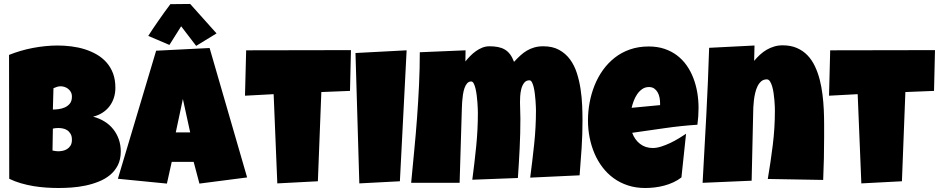

<svg xmlns="http://www.w3.org/2000/svg" viewBox="-20 -943 4771 975"><path d="M593.3 -173.8Q593.3 -133.3 578.4 -104Q563.5 -74.7 538.6 -54.2Q513.7 -33.7 481.2 -20.8Q448.7 -7.8 413.6 -0.5Q378.4 6.8 343 9.3Q307.6 11.7 276.9 11.7Q246.6 11.7 214.1 9.5Q181.6 7.3 149.4 2Q117.2 -3.4 85.9 -12.5Q54.7 -21.5 26.9 -35.2L25.9 -664.1Q53.2 -675.3 84 -684.3Q114.7 -693.4 146.7 -699.5Q178.7 -705.6 210.4 -708.7Q242.2 -711.9 272 -711.9Q306.6 -711.9 342 -707.5Q377.4 -703.1 410.2 -692.9Q442.9 -682.6 471.2 -666.3Q499.5 -649.9 520.8 -626Q542 -602.1 554 -570.3Q565.9 -538.6 565.9 -497.1Q565.9 -469.7 558.1 -445.8Q550.3 -421.9 535.6 -402.8Q521 -383.8 500 -370.4Q479 -356.9 452.6 -350.6Q484.4 -342.3 510.5 -326.2Q536.6 -310.1 554.9 -287.1Q573.2 -264.2 583.3 -235.4Q593.3 -206.5 593.3 -173.8ZM345.2 -452.1Q345.2 -466.3 339.4 -476.3Q333.5 -486.3 325 -492.7Q316.4 -499 306.4 -502Q296.4 -504.9 288.6 -504.9Q278.8 -504.9 269.5 -502Q260.3 -499 251.5 -495.1L248.5 -386.7Q259.8 -386.7 276.4 -388.7Q293 -390.6 308.3 -397.2Q323.7 -403.8 334.5 -416.7Q345.2 -429.7 345.2 -452.1ZM275.9 -293Q261.7 -293 248.5 -290L246.6 -178.7Q253.9 -177.2 261 -176Q268.1 -174.8 274.9 -174.8Q285.2 -174.8 297.4 -177Q309.6 -179.2 320.3 -185.8Q331.1 -192.4 338.1 -203.6Q345.2 -214.8 345.2 -233.4Q345.2 -252 338.1 -263.7Q331.1 -275.4 320.8 -282Q310.5 -288.6 298.3 -290.8Q286.1 -293 275.9 -293Z M1234.9 -42 992.7 -10.7 963.4 -121.1H852.1L827.6 -10.7L578.6 -35.2L772.9 -685.5L1044.4 -699.2ZM945.8 -270.5 908.7 -440.4 872.6 -270.5ZM976.1 -710 899.9 -809.6 840.3 -714.8 732.9 -760.7Q742.2 -775.9 755.9 -796.1Q769.5 -816.4 784.7 -838.1Q799.8 -859.9 815.4 -881.6Q831.1 -903.3 845.2 -921.9L945.8 -922.9L1079.6 -773.4Z M1762.2 -688.5 1757.3 -481.4 1611.8 -475.6 1594.2 -22.5 1388.2 -11.7 1369.6 -464.8 1224.1 -457 1230 -687.5Z M2044.9 -687.5 2010.7 -22.5 1804.7 -11.7 1785.2 -673.8Z M2938 -331.1Q2938 -261.2 2933.6 -191.9Q2929.2 -122.6 2923.3 -52.7L2672.4 -41Q2683.6 -126 2692.6 -211.2Q2701.7 -296.4 2701.7 -381.8Q2701.7 -387.2 2701.2 -400.6Q2700.7 -414.1 2699.5 -431.2Q2698.2 -448.2 2696 -466.6Q2693.8 -484.9 2690.2 -500.2Q2686.5 -515.6 2681.2 -525.4Q2675.8 -535.2 2668.5 -535.2Q2651.4 -535.2 2641.6 -522.2Q2631.8 -509.3 2627.2 -491.2Q2622.6 -473.1 2621.6 -454.3Q2620.6 -435.5 2620.6 -423.8Q2620.6 -403.3 2621.6 -382.8Q2622.6 -362.3 2622.6 -340.8Q2622.6 -265.1 2618.9 -189.9Q2615.2 -114.7 2609.9 -39.1L2378.4 -30.3Q2389.6 -115.2 2398.2 -200Q2406.7 -284.7 2406.7 -370.1Q2406.7 -375.5 2406.2 -389.6Q2405.8 -403.8 2404.5 -421.4Q2403.3 -439 2400.9 -458Q2398.4 -477.1 2394.8 -492.9Q2391.1 -508.8 2385.7 -519Q2380.4 -529.3 2372.6 -529.3Q2360.4 -529.3 2352.1 -519.8Q2343.8 -510.3 2338.6 -495.1Q2333.5 -480 2330.8 -461.7Q2328.1 -443.4 2326.9 -425.8Q2325.7 -408.2 2325.4 -393.3Q2325.2 -378.4 2324.7 -371.1L2314 -14.6H2067.9Q2075.7 -97.2 2083.7 -180.2Q2091.8 -263.2 2097.9 -345.9Q2104 -428.7 2107.9 -511.7Q2111.8 -594.7 2111.8 -677.7L2344.2 -687.5L2343.3 -630.9Q2354 -644.5 2367.7 -658.4Q2381.3 -672.4 2396.7 -683.3Q2412.1 -694.3 2429.4 -701.2Q2446.8 -708 2465.3 -708Q2489.3 -708 2508.3 -704.3Q2527.3 -700.7 2542.7 -691.9Q2558.1 -683.1 2569.8 -667.7Q2581.5 -652.3 2590.3 -628.9Q2606 -646 2621.8 -660.6Q2637.7 -675.3 2655.3 -685.8Q2672.9 -696.3 2693.4 -702.1Q2713.9 -708 2738.8 -708Q2786.1 -708 2819.3 -689.7Q2852.5 -671.4 2874.8 -641.1Q2897 -610.8 2909.4 -571.8Q2921.9 -532.7 2928.2 -490.7Q2934.6 -448.7 2936.3 -407.2Q2938 -365.7 2938 -331.1Z M3527.3 -394.5Q3527.3 -352.1 3521.5 -309.6Q3438 -304.2 3355.5 -292.2Q3272.9 -280.3 3190.4 -268.6Q3203.1 -233.4 3230.2 -212.4Q3257.3 -191.4 3294.9 -191.4Q3314.5 -191.4 3337.6 -198.7Q3360.8 -206.1 3383.8 -217Q3406.7 -228 3427.7 -240.7Q3448.7 -253.4 3463.9 -263.7L3440.4 -42Q3421.4 -27.3 3399.2 -17.1Q3377 -6.8 3353 -0.5Q3329.1 5.9 3304.7 8.8Q3280.3 11.7 3256.8 11.7Q3208.5 11.7 3168.5 -1.5Q3128.4 -14.6 3095.9 -38.3Q3063.5 -62 3039.1 -94.2Q3014.6 -126.5 2998.5 -164.6Q2982.4 -202.6 2974.1 -245.1Q2965.8 -287.6 2965.8 -331.1Q2965.8 -376.5 2974.1 -421.9Q2982.4 -467.3 2999.3 -509.3Q3016.1 -551.3 3041.7 -587.2Q3067.4 -623 3101.6 -649.9Q3135.7 -676.8 3179 -691.9Q3222.2 -707 3274.4 -707Q3317.9 -707 3353.8 -695.1Q3389.6 -683.1 3417.7 -661.9Q3445.8 -640.6 3466.6 -611.3Q3487.3 -582 3500.7 -547.1Q3514.2 -512.2 3520.8 -473.4Q3527.3 -434.6 3527.3 -394.5ZM3332 -419.9Q3332 -433.6 3329.1 -448Q3326.2 -462.4 3319.6 -474.1Q3313 -485.8 3302.2 -493.4Q3291.5 -501 3275.4 -501Q3255.9 -501 3241 -490.5Q3226.1 -480 3215.3 -464.1Q3204.6 -448.2 3197.8 -429.7Q3190.9 -411.1 3187.5 -395.5L3332 -409.2Z M4165 -247.1Q4165 -191.9 4163.8 -137.9Q4162.6 -84 4160.2 -29.3L3878.9 -34.2Q3893.6 -120.6 3904.3 -206.8Q3915 -293 3915 -380.9Q3915 -387.2 3914.6 -401.4Q3914.1 -415.5 3912.6 -433.3Q3911.1 -451.2 3908.4 -470Q3905.8 -488.8 3901.1 -504.4Q3896.5 -520 3889.9 -530Q3883.3 -540 3874 -540Q3857.4 -540 3845.9 -530.3Q3834.5 -520.5 3826.9 -505.1Q3819.3 -489.7 3814.9 -470.7Q3810.5 -451.7 3808.3 -432.6Q3806.2 -413.6 3805.4 -396.7Q3804.7 -379.9 3804.7 -369.1Q3802.2 -282.7 3800.8 -197.5Q3799.3 -112.3 3796.9 -25.4L3547.9 -14.6Q3557.6 -187 3566.7 -357.4Q3575.7 -527.8 3581.1 -700.2L3811.5 -711.9L3809.6 -633.8Q3823.2 -650.4 3839.1 -665Q3855 -679.7 3873 -690.2Q3891.1 -700.7 3911.4 -706.8Q3931.6 -712.9 3954.1 -712.9Q3995.6 -712.9 4026.9 -699.2Q4058.1 -685.5 4080.6 -662.1Q4103 -638.7 4118.2 -606.7Q4133.3 -574.7 4142.6 -538.6Q4151.9 -502.4 4156.7 -463.1Q4161.6 -423.8 4163.3 -385.7Q4165 -347.7 4165 -312Q4165 -276.4 4165 -247.1Z M4728 -688.5 4723.1 -481.4 4577.6 -475.6 4560.1 -22.5 4354 -11.7 4335.4 -464.8 4189.9 -457 4195.8 -687.5Z"/></svg>

Font: Luckiest Guy RUS-BEL-UKR
Style: Regular
Weight: 400
Designer: Astigmatic (AOETI)
Foundry: Astigmatic (AOETI)
Version: Version 1.00 March 11, 2019, initial release